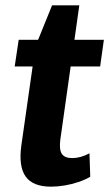

<svg xmlns="http://www.w3.org/2000/svg" viewBox="-20 -689 409 719"><path d="M171 10Q103 10 76 -28Q49 -66 60 -145L113 -516L175 -669H277L206 -167Q201 -129 211.5 -113Q222 -97 250 -97Q266 -97 282.5 -101.5Q299 -106 315 -115L318 -27Q299 -16 274 -7.5Q249 1 222.5 5.5Q196 10 171 10ZM50 -540H369L355 -440H35Z"/></svg>

Font: Pathway Extreme Condensed
Style: Bold Italic
Weight: 700
Width: 3
Italic angle: -8°
Version: Version 1.001;gftools[0.9.26]